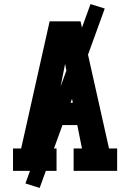

<svg xmlns="http://www.w3.org/2000/svg" viewBox="-20 -840 640 944"><path d="M44 0V-110H84L224 -735H376L516 -110H556V0H342V-110H383L360 -225H240L217 -110H258V0ZM262 -335H338L307 -490Q305 -499 303.5 -508Q302 -517 300 -526Q298 -517 296.5 -508Q295 -499 293 -490ZM175 84 105 62 425 -820 495 -798Z"/></svg>

Font: Iosevka Slab XBdEx
Style: Regular
Weight: 800
Width: 7
Monospace: yes
Designer: Belleve Invis
Foundry: Belleve Invis
Version: Version 11.1.0; ttfautohint (v1.8.3)